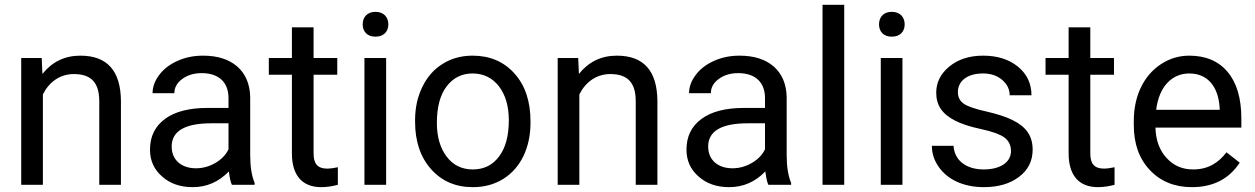

<svg xmlns="http://www.w3.org/2000/svg" viewBox="-20 -770 5228 800"><path d="M68.4 -528.3V0H158.7V-376.5C183.6 -427.2 229 -461.4 287.6 -461.4C359.9 -461.4 393.1 -425.8 393.6 -349.6V0H483.9V-349.1C482.9 -475.1 426.8 -538.1 314.9 -538.1C250 -538.1 197.3 -512.7 156.7 -461.9L153.8 -528.3Z M1041 0V-7.8C1028.8 -36.6 1022.5 -75.2 1022.5 -123.5V-366.7C1021 -419.9 1003.4 -461.9 968.8 -492.7C934.1 -522.9 886.7 -538.1 825.7 -538.1C787.1 -538.1 752 -530.8 720.2 -516.6C688 -502.4 662.6 -482.9 644 -458.5C625 -433.6 615.7 -408.2 615.7 -381.8H706.5C706.5 -404.8 717.3 -424.8 739.3 -440.9C761.2 -457 788.1 -465.3 820.3 -465.3C894 -465.3 932.1 -424.8 932.1 -361.8V-320.3H844.2C768.6 -320.3 709.5 -305.2 668 -274.9C626 -244.1 605 -201.7 605 -146.5C605 -101.1 621.6 -64 655.3 -34.7C688.5 -4.9 731 9.8 783.2 9.8C841.3 9.8 891.6 -12.2 933.6 -55.7C937 -28.8 940.9 -10.3 946.3 0ZM796.4 -68.8C737.3 -68.8 695.3 -102.5 695.3 -159.2C695.3 -224.1 750.5 -256.3 861.3 -256.3H932.1V-147.9C920.9 -124.5 902.3 -105.5 877 -90.8C851.6 -76.2 824.7 -68.8 796.4 -68.8Z M1196.3 -656.2V-528.3H1100.1V-458.5H1196.3V-130.9C1196.3 -41 1237.8 9.8 1318.4 9.8C1340.8 9.8 1363.8 6.3 1387.7 0V-73.2C1369.6 -69.3 1355 -67.4 1344.7 -67.4C1302.2 -67.4 1286.6 -88.4 1286.6 -130.9V-458.5H1385.3V-528.3H1286.6V-656.2Z M1588.9 -528.3H1498.5V0H1588.9ZM1491.2 -668.5C1491.2 -639.2 1509.3 -617.2 1544.4 -617.2C1579.6 -617.2 1598.1 -639.2 1598.1 -668.5C1598.1 -697.8 1579.6 -720.7 1544.4 -720.7C1509.3 -720.7 1491.2 -697.8 1491.2 -668.5Z M1709.5 -262.7C1709.5 -180.7 1731.9 -114.7 1776.4 -64.9C1820.8 -15.1 1878.4 9.8 1950.2 9.8C1997.6 9.8 2040 -1.5 2076.7 -24.4C2149.9 -69.8 2190.4 -155.3 2190.4 -258.3V-264.6C2190.4 -347.2 2168.5 -413.6 2124 -463.4C2079.6 -513.2 2021 -538.1 1949.2 -538.1C1902.8 -538.1 1861.3 -526.9 1825.2 -504.4C1788.6 -481.9 1760.3 -450.2 1740.2 -408.7C1719.7 -367.2 1709.5 -320.8 1709.5 -269ZM1800.3 -258.3C1800.3 -324.2 1814 -375 1841.3 -410.6C1868.7 -446.3 1904.8 -463.9 1949.2 -463.9C1994.6 -463.9 2031.2 -445.8 2059.1 -410.2C2086.4 -374 2100.1 -327.1 2100.1 -269C2100.1 -204.1 2086.4 -153.8 2059.6 -118.2C2032.7 -82 1996.1 -64 1950.2 -64C1904.8 -64 1868.2 -81.5 1841.3 -117.2C1814 -152.8 1800.3 -199.7 1800.3 -258.3Z M2303.7 -528.3V0H2394V-376.5C2418.9 -427.2 2464.4 -461.4 2522.9 -461.4C2595.2 -461.4 2628.4 -425.8 2628.9 -349.6V0H2719.2V-349.1C2718.3 -475.1 2662.1 -538.1 2550.3 -538.1C2485.4 -538.1 2432.6 -512.7 2392.1 -461.9L2389.2 -528.3Z M3276.4 0V-7.8C3264.2 -36.6 3257.8 -75.2 3257.8 -123.5V-366.7C3256.3 -419.9 3238.8 -461.9 3204.1 -492.7C3169.4 -522.9 3122.1 -538.1 3061 -538.1C3022.5 -538.1 2987.3 -530.8 2955.6 -516.6C2923.3 -502.4 2897.9 -482.9 2879.4 -458.5C2860.4 -433.6 2851.1 -408.2 2851.1 -381.8H2941.9C2941.9 -404.8 2952.6 -424.8 2974.6 -440.9C2996.6 -457 3023.4 -465.3 3055.7 -465.3C3129.4 -465.3 3167.5 -424.8 3167.5 -361.8V-320.3H3079.6C3003.9 -320.3 2944.8 -305.2 2903.3 -274.9C2861.3 -244.1 2840.3 -201.7 2840.3 -146.5C2840.3 -101.1 2856.9 -64 2890.6 -34.7C2923.8 -4.9 2966.3 9.8 3018.6 9.8C3076.7 9.8 3127 -12.2 3168.9 -55.7C3172.4 -28.8 3176.3 -10.3 3181.6 0ZM3031.7 -68.8C2972.7 -68.8 2930.7 -102.5 2930.7 -159.2C2930.7 -224.1 2985.8 -256.3 3096.7 -256.3H3167.5V-147.9C3156.2 -124.5 3137.7 -105.5 3112.3 -90.8C3086.9 -76.2 3060.1 -68.8 3031.7 -68.8Z M3497.6 -750H3407.2V0H3497.6Z M3740.2 -528.3H3649.9V0H3740.2ZM3642.6 -668.5C3642.6 -639.2 3660.6 -617.2 3695.8 -617.2C3731 -617.2 3749.5 -639.2 3749.5 -668.5C3749.5 -697.8 3731 -720.7 3695.8 -720.7C3660.6 -720.7 3642.6 -697.8 3642.6 -668.5Z M4192.4 -140.1C4192.4 -93.8 4147.5 -64 4079.1 -64C4004.9 -64 3956.5 -102.1 3953.1 -162.6H3862.8C3862.8 -131.3 3872.1 -102.5 3890.6 -75.7C3927.2 -22 3994.6 9.8 4079.1 9.8C4139.2 9.8 4188.5 -4.4 4226.1 -33.2C4263.7 -61.5 4282.7 -99.1 4282.7 -146.5C4282.7 -203.1 4256.3 -241.2 4200.2 -269C4172.4 -283.2 4135.7 -294.9 4090.8 -305.2C4045.4 -315.4 4014.2 -325.7 3997.1 -336.9C3980 -348.1 3971.2 -364.3 3971.2 -386.2C3971.2 -432.6 4010.3 -463.9 4076.2 -463.9C4107.9 -463.9 4134.8 -455.1 4155.8 -437C4176.8 -418.9 4187 -397.9 4187 -373H4277.8C4277.8 -421.4 4259.3 -460.9 4222.2 -491.7C4184.6 -522.5 4136.2 -538.1 4076.2 -538.1C4019 -538.1 3972.7 -522.9 3936 -493.2C3899.4 -463.4 3880.9 -426.8 3880.9 -383.3C3880.9 -331.1 3906.2 -294.4 3960 -267.1C3986.8 -253.4 4022.9 -241.7 4068.8 -231.9C4114.3 -222.2 4146.5 -210.4 4165 -197.3C4183.1 -183.6 4192.4 -164.6 4192.4 -140.1Z M4432.6 -656.2V-528.3H4336.4V-458.5H4432.6V-130.9C4432.6 -41 4474.1 9.8 4554.7 9.8C4577.1 9.8 4600.1 6.3 4624 0V-73.2C4606 -69.3 4591.3 -67.4 4581.1 -67.4C4538.6 -67.4 4522.9 -88.4 4522.9 -130.9V-458.5H4621.6V-528.3H4522.9V-656.2Z M4946.3 9.8C5034.7 9.8 5101.1 -24.4 5145.5 -92.3L5090.3 -135.3C5057.1 -92.3 5015.1 -64 4951.2 -64C4906.2 -64 4869.1 -80.1 4840.3 -112.3C4811 -144 4795.9 -186 4794.4 -238.3H5152.3V-275.9C5152.3 -360.4 5133.3 -424.8 5095.2 -470.2C5057.1 -515.6 5003.9 -538.1 4935.1 -538.1C4893.1 -538.1 4854 -526.4 4818.4 -503.4C4746.1 -456.5 4704.1 -371.1 4704.1 -266.1V-249.5C4704.1 -170.9 4726.6 -107.9 4771.5 -61C4816.4 -13.7 4874.5 9.8 4946.3 9.8ZM4935.1 -463.9C5010.7 -463.9 5056.6 -411.1 5062 -319.3V-312.5H4797.4C4809.1 -408.2 4862.3 -463.9 4935.1 -463.9Z"/></svg>

Font: Shabnam
Style: Regular
Weight: 400
Foundry: DejaVu fonts team - Redesigned by Saber Rastikerdar - Based on Vazir font
Version: Version 5.0.1